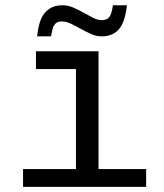

<svg xmlns="http://www.w3.org/2000/svg" viewBox="-20 -728 640 748"><path d="M363.8 -69.3H549.3V0H69.8V-69.3H275.9V-459H120.1V-528.3H363.8ZM376 -586.4Q355.5 -586.4 335 -595.5Q314.5 -604.5 294.9 -615.5Q275.4 -626.5 256.6 -635.5Q237.8 -644.5 220.7 -644.5Q208.5 -644.5 201.2 -639.9Q193.8 -635.3 189 -626.5Q184.1 -617.7 178.7 -586.4H124.5Q129.9 -633.3 141.4 -657.2Q152.8 -681.2 172.9 -694.3Q192.9 -707.5 223.6 -707.5Q245.1 -707.5 265.6 -698.5Q286.1 -689.5 305.7 -678.5Q325.2 -667.5 343.3 -658.4Q361.3 -649.4 377.4 -649.4Q395.5 -649.4 405.3 -660.9Q415 -672.4 419.9 -707.5H474.6Q466.8 -640.1 442.6 -613.3Q418.5 -586.4 376 -586.4Z"/></svg>

Font: Courier New
Style: Regular
Weight: 400
Designer: Steve Matteson
Foundry: Ascender Corporation
Version: Version 2.00.3